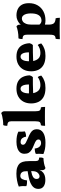

<svg xmlns="http://www.w3.org/2000/svg" viewBox="1054 -1811 1002 3150"><g transform="rotate(-90 1555.0 -236.0)"><path d="M373 9Q354 2 346 -12Q338 -26 338 -49Q338 -68 344 -92Q326 -52 298 -29Q254 7 178 7Q109 7 70 -22.5Q31 -52 31 -107Q31 -155 58 -186.5Q85 -218 128.5 -237Q172 -256 223 -266.5Q274 -277 322 -284Q322 -320 318 -343Q314 -366 300 -381Q288 -394 274 -399Q260 -404 246 -404Q208 -404 191 -371Q174 -338 170 -293Q141 -293 118 -295Q95 -297 76 -305Q78 -332 77 -363Q76 -394 69 -429Q112 -447 170 -457.5Q228 -468 281 -468Q347 -468 385 -453.5Q423 -439 442 -420Q462 -400 474.5 -363.5Q487 -327 487 -256V-179Q487 -144 491 -126.5Q495 -109 507.5 -102.5Q520 -96 544 -95Q547 -76 545 -58Q543 -40 535 -24Q494 -23 452 -15Q410 -7 373 9ZM237 -88Q266 -88 294 -116.5Q322 -145 322 -203V-226Q258 -214 226 -194Q194 -174 194 -137Q194 -111 206.5 -99.5Q219 -88 237 -88Z M970 -436Q967 -381 974 -329Q959 -320 935.5 -314.5Q912 -309 888 -309Q883 -346 862 -372.5Q841 -399 798 -399Q778 -399 766.5 -388.5Q755 -378 755 -361Q755 -348 761.5 -337Q768 -326 790 -313Q812 -300 860 -280Q917 -257 950 -236Q983 -215 996.5 -190.5Q1010 -166 1010 -133Q1010 -64 951.5 -27.5Q893 9 790 9Q726 9 684.5 0.5Q643 -8 603 -25Q607 -54 607 -89.5Q607 -125 605 -149Q620 -158 645.5 -163Q671 -168 693 -168Q699 -115 723.5 -89Q748 -63 784 -63Q809 -63 825.5 -74Q842 -85 842 -106Q842 -128 824 -143.5Q806 -159 750 -181Q706 -198 674 -217Q642 -236 624.5 -264Q607 -292 607 -336Q607 -381 633 -410Q659 -439 703 -453Q747 -467 802 -467Q858 -467 897 -459.5Q936 -452 970 -436Z M1066 3Q1066 -18 1067.5 -35.5Q1069 -53 1074 -66Q1114 -68 1127 -85.5Q1140 -103 1140 -153V-556Q1140 -586 1125 -600.5Q1110 -615 1066 -618Q1066 -635 1068 -652.5Q1070 -670 1078 -684Q1118 -684 1157.5 -689Q1197 -694 1227.5 -701.5Q1258 -709 1273 -717Q1287 -711 1296 -697Q1305 -683 1305 -659V-153Q1305 -103 1318 -85.5Q1331 -68 1369 -66Q1373 -53 1374.5 -35Q1376 -17 1376 3Q1355 1 1311 0.5Q1267 0 1221 0Q1175 0 1130.5 0.5Q1086 1 1066 3Z M1686 9Q1596 9 1540 -22Q1484 -53 1458.5 -106Q1433 -159 1433 -225Q1433 -299 1462.5 -353Q1492 -407 1546 -437Q1600 -467 1675 -467Q1749 -467 1796.5 -439.5Q1844 -412 1867.5 -363.5Q1891 -315 1894 -251Q1886 -219 1865 -198Q1815 -198 1743 -197.5Q1671 -197 1602 -193Q1612 -139 1643.5 -106.5Q1675 -74 1735 -74Q1770 -74 1805 -85.5Q1840 -97 1863 -117Q1873 -111 1880.5 -93.5Q1888 -76 1889 -58Q1849 -25 1800 -8Q1751 9 1686 9ZM1674 -400Q1640 -400 1619.5 -365Q1599 -330 1598 -262H1744Q1744 -329 1726 -364.5Q1708 -400 1674 -400Z M2213 9Q2123 9 2067 -22Q2011 -53 1985.5 -106Q1960 -159 1960 -225Q1960 -299 1989.5 -353Q2019 -407 2073 -437Q2127 -467 2202 -467Q2276 -467 2323.5 -439.5Q2371 -412 2394.5 -363.5Q2418 -315 2421 -251Q2413 -219 2392 -198Q2342 -198 2270 -197.5Q2198 -197 2129 -193Q2139 -139 2170.5 -106.5Q2202 -74 2262 -74Q2297 -74 2332 -85.5Q2367 -97 2390 -117Q2400 -111 2407.5 -93.5Q2415 -76 2416 -58Q2376 -25 2327 -8Q2278 9 2213 9ZM2201 -400Q2167 -400 2146.5 -365Q2126 -330 2125 -262H2271Q2271 -329 2253 -364.5Q2235 -400 2201 -400Z M2487 245Q2487 199 2494 176Q2521 174 2535.5 165.5Q2550 157 2555.5 135Q2561 113 2561 70V-284Q2561 -314 2556.5 -331.5Q2552 -349 2537 -357.5Q2522 -366 2489 -368Q2489 -385 2491.5 -402.5Q2494 -420 2501 -434Q2564 -434 2617.5 -444.5Q2671 -455 2695 -467Q2709 -461 2717.5 -447Q2726 -433 2726 -408Q2726 -402 2724 -395Q2735 -409 2747 -419Q2765 -435 2799.5 -451Q2834 -467 2877 -467Q2935 -467 2980.5 -445.5Q3026 -424 3052 -379Q3078 -334 3078 -262Q3078 -181 3042.5 -120Q3007 -59 2943.5 -25Q2880 9 2795 9Q2760 9 2726 0V58Q2726 122 2748.5 147Q2771 172 2830 176Q2835 190 2836.5 209Q2838 228 2838 245Q2810 243 2763 242.5Q2716 242 2671 242Q2622 242 2570 242.5Q2518 243 2487 245ZM2726 -217V-90Q2740 -73 2756.5 -64.5Q2773 -56 2795 -56Q2819 -56 2846 -69.5Q2873 -83 2891.5 -121.5Q2910 -160 2910 -235Q2910 -272 2901.5 -304.5Q2893 -337 2874 -357.5Q2855 -378 2824 -378Q2800 -378 2777.5 -362.5Q2755 -347 2740.5 -311.5Q2726 -276 2726 -217Z"/></g></svg>

Font: Vollkorn ExtraBold
Style: Regular
Weight: 800
Designer: Friedrich Althausen
Foundry: Friedrich Althausen
Version: Version 5.000; ttfautohint (v1.8.3)